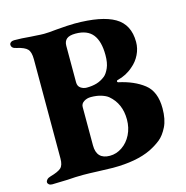

<svg xmlns="http://www.w3.org/2000/svg" viewBox="-99 -751 825 850"><g transform="rotate(-15 313.0 -326.0)"><path d="M17 -10Q17 -16 22.5 -22Q28 -28 39 -31Q75 -41 88.5 -53Q102 -65 102 -96V-551Q102 -584 89.5 -597.5Q77 -611 41 -619Q18 -623 18 -640Q18 -646 24 -650.5Q30 -655 39 -655Q73 -655 115 -651Q124 -651 141.5 -649.5Q159 -648 175 -648Q195 -648 231 -652Q288 -657 317 -657Q440 -657 499.5 -622.5Q559 -588 559 -508Q559 -478 545.5 -450.5Q532 -423 509 -404Q478 -376 436 -366Q432 -365 432 -361Q432 -357 436 -356Q506 -341 551 -306Q596 -271 596 -194Q596 -143 579.5 -110Q563 -77 542 -60Q521 -43 491 -28Q424 4 316 4Q295 4 251 2Q205 0 179 0Q146 0 108 3Q58 5 37 5Q28 5 22.5 0.5Q17 -4 17 -10ZM381 -396Q393 -406 403 -428.5Q413 -451 413 -487Q413 -550 388 -581.5Q363 -613 309 -613Q281 -613 268.5 -602.5Q256 -592 256 -571V-404Q256 -386 268.5 -377.5Q281 -369 296 -369Q321 -369 341.5 -375Q362 -381 381 -396ZM431 -187Q431 -260 381 -302Q370 -311 349.5 -317.5Q329 -324 302 -324Q284 -324 270 -315Q256 -306 256 -291V-115Q256 -51 317 -51Q347 -51 373.5 -69Q400 -87 415.5 -118Q431 -149 431 -187Z"/></g></svg>

Font: EB Garamond
Style: Bold
Weight: 700
Designer: Georg Duffner and Octavio Pardo
Foundry: Georg Duffner
Version: Version 1.000; ttfautohint (v1.6)